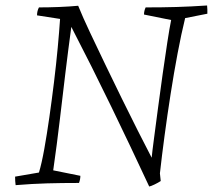

<svg xmlns="http://www.w3.org/2000/svg" viewBox="-20 -667 776 700"><path d="M524 13Q457 -131 386 -277.5Q315 -424 240 -569Q228 -480 218 -397.5Q208 -315 198 -229.5Q188 -144 174 -46L273 -26Q273 -13 268 0Q205 0 151.5 1.5Q98 3 37 8Q35 -6 35 -23L122 -38Q132 -71 141.5 -124Q151 -177 160 -240Q169 -303 177 -368.5Q185 -434 190.5 -493.5Q196 -553 199 -598L115 -611Q115 -627 122 -640Q157 -640 195 -641.5Q233 -643 265 -646Q282 -604 308 -549Q334 -494 364 -431.5Q394 -369 424.5 -307Q455 -245 483 -189.5Q511 -134 533 -92Q535 -114 541.5 -162.5Q548 -211 556 -272.5Q564 -334 573 -397Q582 -460 590 -512.5Q598 -565 604 -594L505 -614Q505 -627 511 -640Q572 -640 623.5 -641.5Q675 -643 735 -647Q736 -640 736 -632Q736 -624 736 -617L655 -601Q641 -544 627.5 -472.5Q614 -401 602 -324Q590 -247 580 -172.5Q570 -98 563 -35L566 -7Q557 -1 543.5 5.5Q530 12 524 13Z"/></svg>

Font: Labrada Lght
Style: Italic
Weight: 300
Italic angle: -7°
Designer: Mercedes Jáuregui
Foundry: Omnibus-Type Team
Version: Version 1.000; ttfautohint (v1.8.4.7-5d5b)